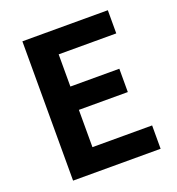

<svg xmlns="http://www.w3.org/2000/svg" viewBox="-131 -830 863 936"><g transform="rotate(-20 300.5 -361.5)"><path d="M88.9 0V-722.7H532.2V-602.5H233.4V-435.5H487.3V-314.5H233.4V-121.1H543V0Z"/></g></svg>

Font: Bpmf GenYo Gothic B
Style: B
Weight: 700
Foundry: But Ko
Version: Version 1.320